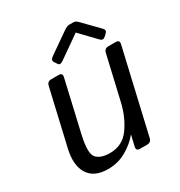

<svg xmlns="http://www.w3.org/2000/svg" viewBox="-168 -817 882 941"><g transform="rotate(-30 273.5 -346.0)"><path d="M202.6 -581.1Q194.3 -593.8 214.8 -607.9L329.1 -687.5Q347.2 -700.2 359.4 -700.2H383.8Q396 -700.2 408.2 -687.5L493.2 -600.1Q506.8 -585.9 492.7 -573.2L480.5 -562Q466.3 -548.8 452.6 -563L368.7 -650.4H367.7L242.7 -563Q223.1 -549.3 214.8 -562ZM50.8 -178.7 123 -490.7Q127.9 -512.7 149.9 -512.7H191.9Q213.9 -512.7 209 -490.7L142.6 -202.1Q120.6 -106 144 -80.6Q167.5 -55.2 218.8 -55.2Q290.5 -55.2 331.1 -112.1Q371.6 -168.9 388.7 -242.2L446.3 -490.7Q451.2 -512.7 473.1 -512.7H515.1Q537.1 -512.7 532.2 -490.7L423.8 -22Q418.9 0 397 0H356Q334 0 338.9 -22L352.5 -80.6H350.6Q321.8 -44.9 275.1 -18.3Q228.5 8.3 172.4 8.3Q94.2 8.3 62.5 -41.7Q30.8 -91.8 50.8 -178.7Z"/></g></svg>

Font: Istok Web
Style: Italic
Weight: 400
Italic angle: -13°
Designer: Andrey V. Panov
Foundry: Andrey V. Panov
Version: Version 1.0.2g